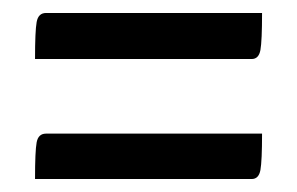

<svg xmlns="http://www.w3.org/2000/svg" viewBox="-20 -430 458 296"><path d="M51 -410H384Q384 -367 381.5 -353Q379 -339 368 -339H34Q34 -382 36.5 -396Q39 -410 51 -410ZM51 -224H384Q384 -182 381.5 -168Q379 -154 368 -154H34Q34 -197 36.5 -210.5Q39 -224 51 -224Z"/></svg>

Font: Yanone Kaffeesatz
Style: Regular
Weight: 400
Designer: Yanone (Cyrillic: Daniel Pouzeot & Huerta Tipografica)
Foundry: Yanone
Version: Version 1.100;PS 001.100;hotconv 1.0.70;makeotf.lib2.5.58329